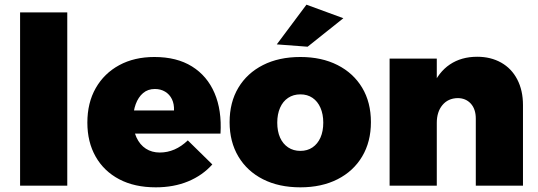

<svg xmlns="http://www.w3.org/2000/svg" viewBox="-20 -795 2305 822"><path d="M66 -742H268V0H66Z M725 -322Q726 -350 716 -370.5Q706 -391 687 -402.5Q668 -414 643 -414Q613 -414 592.5 -396.5Q572 -379 561 -349Q550 -319 550 -281Q550 -237 564.5 -206Q579 -175 604.5 -158.5Q630 -142 664 -142Q730 -142 784 -194L889 -91Q847 -44 785.5 -18.5Q724 7 647 7Q556 7 490.5 -27.5Q425 -62 389.5 -124.5Q354 -187 354 -270Q354 -355 390 -418Q426 -481 490.5 -516Q555 -551 641 -551Q737 -551 802 -510.5Q867 -470 898.5 -396.5Q930 -323 924 -223H523V-322Z M1266 -551Q1357 -551 1425 -516.5Q1493 -482 1530.5 -419.5Q1568 -357 1568 -272Q1568 -188 1530.5 -125Q1493 -62 1425 -27.5Q1357 7 1266 7Q1174 7 1106 -27.5Q1038 -62 1000.5 -125Q963 -188 963 -272Q963 -357 1000.5 -419.5Q1038 -482 1106 -516.5Q1174 -551 1266 -551ZM1266 -391Q1236 -391 1213.5 -376Q1191 -361 1179 -333.5Q1167 -306 1167 -270Q1167 -233 1179 -206Q1191 -179 1213.5 -164Q1236 -149 1266 -149Q1296 -149 1318 -164Q1340 -179 1352 -206Q1364 -233 1364 -270Q1364 -306 1352 -333.5Q1340 -361 1318 -376Q1296 -391 1266 -391ZM1292 -775 1450 -717 1297 -595 1165 -605Z M2017 -287Q2017 -328 1995.5 -351.5Q1974 -375 1939 -375Q1898 -374 1874 -345Q1850 -316 1850 -269H1804Q1804 -358 1830.5 -422Q1857 -486 1906 -519Q1955 -552 2023 -552Q2081 -552 2125.5 -527Q2170 -502 2194.5 -455Q2219 -408 2219 -345V0H2017ZM1648 -544H1850V0H1648Z"/></svg>

Font: Alexandria ExtraBold
Style: Regular
Weight: 800
Designer: Mohamed Gaber
Foundry: Kief Type Foundry
Version: Version 5.100